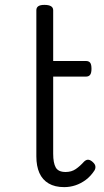

<svg xmlns="http://www.w3.org/2000/svg" viewBox="-20 -750 428 787"><path d="M243 17Q205 17 179.5 2Q154 -13 141.5 -41Q129 -69 129 -109V-708Q129 -719 137 -724.5Q145 -730 162 -730Q180 -730 189 -724.5Q198 -719 198 -708V-500H332Q344 -500 349.5 -493Q355 -486 355 -468Q355 -451 349.5 -443.5Q344 -436 332 -436H198V-120Q198 -82 208.5 -63.5Q219 -45 249 -45Q273 -45 290.5 -57Q308 -69 325 -88Q335 -97 344 -95Q353 -93 361 -85Q370 -77 371 -68Q372 -59 367 -51Q352 -28 332 -13Q312 2 289.5 9.5Q267 17 243 17Z"/></svg>

Font: Playwrite BE WAL Light
Style: Regular
Weight: 300
Version: Version 1.002